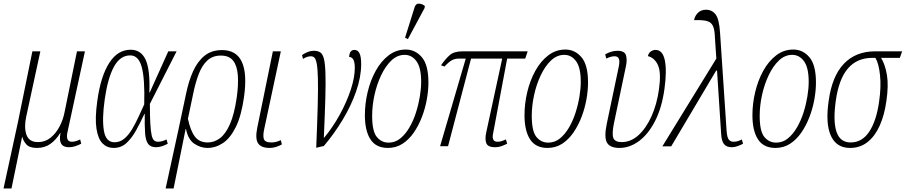

<svg xmlns="http://www.w3.org/2000/svg" viewBox="-58 -826 5118 1085"><path d="M-38 239 43 -134 125 -536H170L90 -166Q77 -106 91.5 -64.5Q106 -23 157 -23Q197 -23 227.5 -47.5Q258 -72 278.5 -111Q299 -150 307 -193L377 -536H422L323 -78Q312 -25 348 -25Q356 -25 367.5 -27.5Q379 -30 395 -38L401 -14Q384 -5 366.5 0.5Q349 6 331 6Q268 6 284 -74H282Q259 -36 227 -13Q195 10 151 10Q107 10 89.5 -11.5Q72 -33 68 -53H67L7 239Z M584 10Q547 10 521.5 -15.5Q496 -41 487 -99.5Q478 -158 492 -257Q511 -395 559 -470Q607 -545 680 -545Q739 -545 765 -488.5Q791 -432 786 -303H788L893 -536H940L789 -239Q789 -169 791.5 -126.5Q794 -84 799 -62Q804 -40 813 -32.5Q822 -25 834 -25Q847 -25 859 -28.5Q871 -32 883 -38L890 -14Q876 -6 858.5 0Q841 6 824 6Q793 6 779 -13Q765 -32 762 -73Q759 -114 760 -182H758Q736 -135 712 -91Q688 -47 657.5 -18.5Q627 10 584 10ZM589 -22Q620 -22 644.5 -42.5Q669 -63 688.5 -96Q708 -129 725 -166Q742 -203 757 -236Q761 -381 743 -447Q725 -513 678 -513Q621 -513 586 -449Q551 -385 534 -266Q518 -154 529 -88Q540 -22 589 -22Z M993 -294Q1008 -368 1033.5 -424Q1059 -480 1098.5 -511.5Q1138 -543 1197 -543Q1358 -543 1321 -278Q1306 -172 1275 -109Q1244 -46 1202.5 -18Q1161 10 1114 10Q1076 10 1040.5 -13.5Q1005 -37 993 -97H991L923 239H878L951 -96ZM1116 -21Q1153 -21 1185 -45Q1217 -69 1241.5 -124.5Q1266 -180 1280 -276Q1290 -348 1286 -401Q1282 -454 1259.5 -483Q1237 -512 1190 -512Q1144 -512 1114 -484.5Q1084 -457 1065 -407.5Q1046 -358 1033 -293L1004 -155Q1018 -88 1043 -54.5Q1068 -21 1116 -21Z M1466 10Q1418 10 1400.5 -16Q1383 -42 1396 -105L1484 -536H1529L1436 -101Q1427 -63 1432.5 -42Q1438 -21 1476 -21Q1486 -21 1499 -23.5Q1512 -26 1529 -34L1535 -10Q1519 -1 1501.5 4.5Q1484 10 1466 10Z M1649 -515Q1663 -525 1680.5 -532Q1698 -539 1716 -539Q1737 -539 1751 -530.5Q1765 -522 1772 -495.5Q1779 -469 1781 -415.5Q1783 -362 1780.5 -272.5Q1778 -183 1772 -48H1774Q1823 -107 1862 -178Q1901 -249 1924 -318.5Q1947 -388 1947 -443Q1947 -504 1915 -504Q1917 -544 1945 -544Q1964 -544 1973.5 -525Q1983 -506 1983 -464Q1983 -391 1954.5 -309.5Q1926 -228 1878 -148.5Q1830 -69 1772 -1L1729 9Q1735 -136 1737.5 -231.5Q1740 -327 1738.5 -383Q1737 -439 1732 -465.5Q1727 -492 1719 -500Q1711 -508 1699 -508Q1692 -508 1681 -505.5Q1670 -503 1654 -493Z M2134 10Q2067 10 2035.5 -38.5Q2004 -87 2004 -175Q2004 -240 2019.5 -305.5Q2035 -371 2065 -425.5Q2095 -480 2138 -513Q2181 -546 2235 -546Q2289 -546 2326 -502.5Q2363 -459 2363 -360Q2363 -315 2354 -264.5Q2345 -214 2326.5 -165.5Q2308 -117 2280.5 -77Q2253 -37 2216.5 -13.5Q2180 10 2134 10ZM2138 -20Q2175 -20 2204 -43.5Q2233 -67 2255.5 -105.5Q2278 -144 2292.5 -189.5Q2307 -235 2314.5 -280.5Q2322 -326 2322 -363Q2322 -444 2295.5 -480Q2269 -516 2229 -516Q2187 -516 2153.5 -484Q2120 -452 2095.5 -400Q2071 -348 2058 -288Q2045 -228 2045 -171Q2045 -84 2071.5 -52Q2098 -20 2138 -20ZM2247 -605 2231 -613 2285 -785Q2292 -807 2310.5 -805.5Q2329 -804 2343 -792L2341 -780Z M2429 0 2574 -495H2537Q2512 -495 2494.5 -485Q2477 -475 2454 -450L2434 -457Q2460 -494 2484 -515Q2508 -536 2557 -536H2924L2910 -495H2808L2728 -69Q2724 -50 2729.5 -37.5Q2735 -25 2753 -25Q2768 -25 2778.5 -29Q2789 -33 2801 -38L2808 -14Q2790 -5 2774 0.5Q2758 6 2739 6Q2700 6 2690.5 -16Q2681 -38 2690 -79L2780 -495H2604L2474 0Z M3036 10Q2969 10 2937.5 -38.5Q2906 -87 2906 -175Q2906 -240 2921.5 -305.5Q2937 -371 2967 -425.5Q2997 -480 3040 -513Q3083 -546 3137 -546Q3191 -546 3228 -502.5Q3265 -459 3265 -360Q3265 -315 3256 -264.5Q3247 -214 3228.5 -165.5Q3210 -117 3182.5 -77Q3155 -37 3118.5 -13.5Q3082 10 3036 10ZM3040 -20Q3077 -20 3106 -43.5Q3135 -67 3157.5 -105.5Q3180 -144 3194.5 -189.5Q3209 -235 3216.5 -280.5Q3224 -326 3224 -363Q3224 -444 3197.5 -480Q3171 -516 3131 -516Q3089 -516 3055.5 -484Q3022 -452 2997.5 -400Q2973 -348 2960 -288Q2947 -228 2947 -171Q2947 -84 2973.5 -52Q3000 -20 3040 -20Z M3443 10Q3389 10 3372 -20Q3355 -50 3371 -127L3439 -451Q3445 -481 3439 -494.5Q3433 -508 3415 -508Q3406 -508 3395.5 -505.5Q3385 -503 3368 -495L3362 -519Q3398 -539 3431 -539Q3472 -539 3479.5 -513.5Q3487 -488 3479 -451L3412 -132Q3399 -70 3408 -46.5Q3417 -23 3455 -23Q3507 -23 3550 -62Q3593 -101 3623.5 -168.5Q3654 -236 3666 -322Q3679 -415 3660.5 -457Q3642 -499 3603 -509Q3608 -528 3621 -536Q3634 -544 3646 -544Q3687 -544 3699 -485Q3711 -426 3697 -324Q3682 -216 3643.5 -141.5Q3605 -67 3552.5 -28.5Q3500 10 3443 10Z M3685 1 3990 -495 3982 -614Q3981 -656 3971.5 -678Q3962 -700 3937.5 -707Q3913 -714 3864 -712Q3869 -737 3886.5 -754Q3904 -771 3932 -771Q3965 -771 3985.5 -745Q4006 -719 4011 -642L4048 -87Q4051 -48 4061 -36.5Q4071 -25 4087 -25Q4102 -25 4113.5 -29Q4125 -33 4134 -38L4141 -14Q4129 -7 4111 -0.5Q4093 6 4077 6Q4048 6 4033.5 -11.5Q4019 -29 4017 -73L3994 -427H3989L3735 1Z M4324 10Q4257 10 4225.5 -38.5Q4194 -87 4194 -175Q4194 -240 4209.5 -305.5Q4225 -371 4255 -425.5Q4285 -480 4328 -513Q4371 -546 4425 -546Q4479 -546 4516 -502.5Q4553 -459 4553 -360Q4553 -315 4544 -264.5Q4535 -214 4516.5 -165.5Q4498 -117 4470.5 -77Q4443 -37 4406.5 -13.5Q4370 10 4324 10ZM4328 -20Q4365 -20 4394 -43.5Q4423 -67 4445.5 -105.5Q4468 -144 4482.5 -189.5Q4497 -235 4504.5 -280.5Q4512 -326 4512 -363Q4512 -444 4485.5 -480Q4459 -516 4419 -516Q4377 -516 4343.5 -484Q4310 -452 4285.5 -400Q4261 -348 4248 -288Q4235 -228 4235 -171Q4235 -84 4261.5 -52Q4288 -20 4328 -20Z M4746 10Q4668 10 4637 -59.5Q4606 -129 4625 -257Q4644 -396 4711 -466Q4778 -536 4888 -536H5040L5027 -499H4921Q4944 -462 4954 -402.5Q4964 -343 4951 -255Q4940 -176 4913.5 -116.5Q4887 -57 4845 -23.5Q4803 10 4746 10ZM4749 -21Q4814 -21 4854.5 -82.5Q4895 -144 4910 -253Q4922 -335 4915 -401.5Q4908 -468 4889 -499H4871Q4785 -499 4733.5 -439Q4682 -379 4665 -256Q4649 -142 4669 -81.5Q4689 -21 4749 -21Z"/></svg>

Font: Noto Serif ExtraCondensed ExtraLight
Style: Italic
Weight: 200
Width: 2
Italic angle: -12°
Designer: Monotype Design Team
Foundry: Monotype Imaging Inc.
Version: Version 2.014; ttfautohint (v1.8.4.7-5d5b)